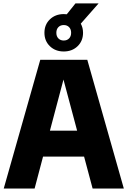

<svg xmlns="http://www.w3.org/2000/svg" viewBox="-20 -1084 734 1104"><path d="M1.5 0 211.5 -740H482L692 0H512.5L463.5 -183.5H227.5L179 0ZM267 -332.5H423.5L345 -626.5ZM346.5 -788Q298.5 -788 267 -818.2Q235.5 -848.5 235.5 -895.5Q235.5 -942.5 267 -972.8Q298.5 -1003 346.5 -1003Q355.5 -1003 364 -1002L414 -1064.5H547L444.5 -948Q457.5 -924.5 457.5 -895.5Q457.5 -848.5 426 -818.2Q394.5 -788 346.5 -788ZM346.5 -851Q365.5 -851 377.2 -863Q389 -875 389 -895.5Q389 -916 377.2 -928Q365.5 -940 346.5 -940Q327.5 -940 315.8 -928Q304 -916 304 -895.5Q304 -875 315.8 -863Q327.5 -851 346.5 -851Z"/></svg>

Font: Encode Sans SemiCondensed SemiCondensed ExtraBold
Style: Regular
Weight: 800
Width: 4
Designer: Multiple Designers
Foundry: Impallari Type
Version: Version 3.000; ttfautohint (v1.8.3) -l 8 -r 50 -G 200 -x 14 